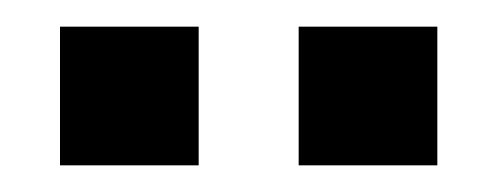

<svg xmlns="http://www.w3.org/2000/svg" viewBox="-20 -736 373 144"><path d="M129 -716V-612H25V-716ZM308 -716V-612H204V-716Z"/></svg>

Font: ColatingCofangSans
Style: Regular
Weight: 400
Foundry: GNU
Version: Version 412.227;June 27, 2022;FontCreator 11.0.0.2412 32-bit